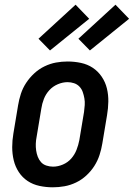

<svg xmlns="http://www.w3.org/2000/svg" viewBox="-20 -790 570 818"><path d="M205 8Q176 8 148 2Q120 -4 97.5 -19Q75 -34 60 -57Q45 -80 38.5 -107Q32 -134 32 -163Q32 -192 37 -221L57 -341Q61 -366 69 -390.5Q77 -415 91.5 -437Q106 -459 126 -477.5Q146 -496 170 -507.5Q194 -519 218.5 -523.5Q243 -528 268 -528Q297 -528 325 -522Q353 -516 375.5 -501Q398 -486 413.5 -463Q429 -440 435.5 -413Q442 -386 441.5 -357Q441 -328 436 -299L416 -179Q412 -154 404 -129.5Q396 -105 382 -83Q368 -61 348 -42.5Q328 -24 304 -12.5Q280 -1 255 3.5Q230 8 205 8ZM206 -80Q227 -80 248 -89Q269 -98 283.5 -114.5Q298 -131 306 -151.5Q314 -172 318 -193L338 -313Q340 -328 341 -342.5Q342 -357 339.5 -371Q337 -385 332.5 -398Q328 -411 318.5 -421Q309 -431 295.5 -435.5Q282 -440 268 -440Q247 -440 226 -431Q205 -422 190 -405.5Q175 -389 167 -368.5Q159 -348 156 -327L136 -207Q133 -192 132.5 -177.5Q132 -163 134 -149Q136 -135 141 -122Q146 -109 155 -99Q164 -89 178 -84.5Q192 -80 206 -80ZM363 -575 314 -625 472 -770 530 -710ZM193 -575 144 -625 302 -770 360 -710Z"/></svg>

Font: Iosevka Curly Slab Semibold
Style: Italic
Weight: 600
Italic angle: -9°
Monospace: yes
Designer: Belleve Invis
Foundry: Belleve Invis
Version: Version 22.1.2; ttfautohint (v1.8.4)